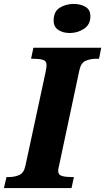

<svg xmlns="http://www.w3.org/2000/svg" viewBox="-43 -957 535 977"><path d="M-23 0 -10 -56H2Q30 -56 54 -66Q78 -76 86 -112L189 -590Q192 -605 193 -613.5Q194 -622 194 -626Q194 -647 175.5 -652.5Q157 -658 127 -658H115L127 -714H472L461 -658H448Q418 -658 393.5 -648Q369 -638 361 -600L262 -135Q259 -119 256 -107.5Q253 -96 253 -88Q253 -67 272.5 -61.5Q292 -56 321 -56H333L321 0ZM312 -789Q278 -789 254 -804.5Q230 -820 230 -852Q230 -899 261.5 -918Q293 -937 332 -937Q366 -937 391.5 -922.5Q417 -908 417 -874Q417 -832 384.5 -810.5Q352 -789 312 -789Z"/></svg>

Font: Noto Serif SemiCondensed ExtraBold
Style: Italic
Weight: 800
Width: 4
Italic angle: -12°
Designer: Monotype Design Team
Foundry: Monotype Imaging Inc.
Version: Version 2.014; ttfautohint (v1.8.4.7-5d5b)